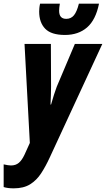

<svg xmlns="http://www.w3.org/2000/svg" viewBox="-71 -789 579 1049"><path d="M4 240Q-29 240 -51 233V109Q-38 112 -28 113.5Q-18 115 -11 115Q15 115 32 100.5Q49 86 63 56L92 -8L63 -549H207L208 -316Q208 -291 207 -266.5Q206 -242 205 -218H208Q215 -244 224 -271.5Q233 -299 239 -315L338 -549H488L201 71Q179 119 154 157.5Q129 196 93.5 218Q58 240 4 240ZM284 -598Q209 -598 176 -632Q143 -666 143 -726Q143 -734 144 -745Q145 -756 148 -769H256Q252 -746 252 -730Q252 -686 291 -686Q317 -686 333 -705.5Q349 -725 360 -769H470Q452 -680 404.5 -639Q357 -598 284 -598Z"/></svg>

Font: Noto Sans ExtraCondensed ExtraBold
Style: Italic
Weight: 800
Width: 2
Italic angle: -12°
Designer: Monotype Design Team
Foundry: Monotype Imaging Inc.
Version: Version 2.013; ttfautohint (v1.8.4.7-5d5b)